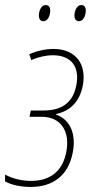

<svg xmlns="http://www.w3.org/2000/svg" viewBox="-31 -731 366 761"><path d="M282 -647C301 -647 309 -672 309 -689C309 -703 303 -711 291 -711C272 -711 264 -686 264 -669C264 -655 271 -647 282 -647ZM141 -647C160 -647 168 -672 168 -689C168 -703 162 -711 150 -711C131 -711 123 -686 123 -669C123 -655 130 -647 141 -647ZM90 10C177 10 237 -33 256 -120C272 -191 253 -255 191 -277V-279C249 -291 285 -330 297 -391C314 -477 268 -537 182 -537C151 -537 116 -530 85 -516L93 -493C121 -505 151 -512 179 -512C251 -512 287 -466 271 -391C257 -320 209 -293 141 -293H91L86 -268H135C210 -268 249 -210 231 -125C215 -49 165 -14 91 -14C55 -14 19 -23 -11 -39V-12C14 2 52 10 90 10Z"/></svg>

Font: Noto Sans Condensed Thin
Style: Italic
Weight: 100
Width: 3
Italic angle: -12°
Designer: Monotype Design Team
Foundry: Monotype Imaging Inc.
Version: Version 2.013